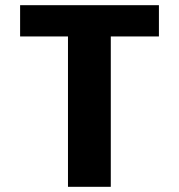

<svg xmlns="http://www.w3.org/2000/svg" viewBox="-20 -720 690 740"><path d="M242 0V-579.5H57.5V-700H592.5V-579.5H407V0Z"/></svg>

Font: Trispace Thin
Style: Bold
Weight: 700
Version: Version 1.210